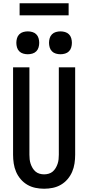

<svg xmlns="http://www.w3.org/2000/svg" viewBox="-20 -1147 540 1175"><path d="M250 8Q223 8 196.5 2.5Q170 -3 147 -16.5Q124 -30 106.5 -50.5Q89 -71 78.5 -95.5Q68 -120 64 -146.5Q60 -173 60 -200V-735H160V-200Q160 -186 161.5 -172Q163 -158 167.5 -144.5Q172 -131 179.5 -118.5Q187 -106 197.5 -97Q208 -88 222 -84Q236 -80 250 -80Q264 -80 278 -84Q292 -88 302.5 -97Q313 -106 320.5 -118.5Q328 -131 332.5 -144.5Q337 -158 338.5 -172Q340 -186 340 -200V-735H440V-200Q440 -173 436 -146.5Q432 -120 421.5 -95.5Q411 -71 393.5 -50.5Q376 -30 353 -16.5Q330 -3 303.5 2.5Q277 8 250 8ZM350 -815Q336 -815 322 -819Q308 -823 298 -833Q288 -843 284 -857Q280 -871 280 -885Q280 -899 284 -913Q288 -927 298 -937Q308 -947 322 -951Q336 -955 350 -955Q364 -955 378 -951Q392 -947 402 -937Q412 -927 416 -913Q420 -899 420 -885Q420 -871 416 -857Q412 -843 402 -833Q392 -823 378 -819Q364 -815 350 -815ZM150 -815Q136 -815 122 -819Q108 -823 98 -833Q88 -843 84 -857Q80 -871 80 -885Q80 -899 84 -913Q88 -927 98 -937Q108 -947 122 -951Q136 -955 150 -955Q164 -955 178 -951Q192 -947 202 -937Q212 -927 216 -913Q220 -899 220 -885Q220 -871 216 -857Q212 -843 202 -833Q192 -823 178 -819Q164 -815 150 -815ZM100 -1053V-1127H400V-1053Z"/></svg>

Font: Iosevka Term Curly Semibold
Style: Regular
Weight: 600
Designer: Belleve Invis
Foundry: Belleve Invis
Version: Version 32.3.0